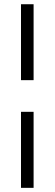

<svg xmlns="http://www.w3.org/2000/svg" viewBox="-20 -694 260 915"><path d="M140.1 -673.8V-312H80.1V-673.8ZM140.1 -161.1V201.2H80.1V-161.1Z"/></svg>

Font: Linux Libertine O
Style: Bold
Weight: 700
Designer: Philipp H. Poll
Foundry: Philipp H. Poll
Version: Version 5.0.0